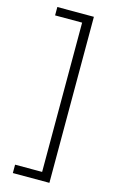

<svg xmlns="http://www.w3.org/2000/svg" viewBox="-132 -800 582 974"><g transform="rotate(15 159.0 -313.0)"><path d="M42 123V79H184V-705H42V-749H234V123Z"/></g></svg>

Font: Cairo Light
Style: Regular
Weight: 300
Designer: Mohamed Gaber, the designers of Titillium
Foundry: Kief Type Foundry
Version: Version 2.009; ttfautohint (v1.5.33-1714) -l 8 -r 50 -G 200 